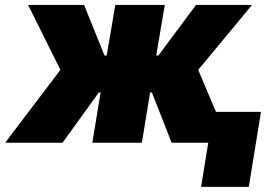

<svg xmlns="http://www.w3.org/2000/svg" viewBox="-53 -565 1053 760"><path d="M-32.7 0 186.1 -288.4 58.2 -545.5H279.8L360.8 -345.2H369.3L403.4 -545.5H599.4L565.3 -345.2H573.9L723 -545.5H944.6L731.5 -288.4L801.8 -122.2H980.1L931.8 174.7H742.9L771.3 0H626.4L548.3 -198.9H541.2L508.5 0H312.5L345.2 -198.9H338.1L194.6 0Z"/></svg>

Font: Inter P Black
Style: Italic
Weight: 900
Italic angle: -9.40001°
Designer: Rasmus Andersson
Foundry: rsms
Version: Version 3.018;git-588b23468